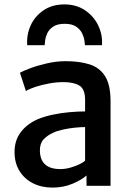

<svg xmlns="http://www.w3.org/2000/svg" viewBox="-20 -843 599 871"><path d="M218 8Q168 8 129.2 -11.8Q90.5 -31.5 68.2 -67.8Q46 -104 46 -153.5Q46 -207 74.8 -244.2Q103.5 -281.5 152 -302.5Q184 -315.5 221.5 -323.2Q259 -331 296.5 -334.2Q334 -337.5 366 -337.5L390 -307L366 -266.5Q346.5 -266.5 319.2 -263.8Q292 -261 265.5 -255.2Q239 -249.5 220.5 -240.5Q195 -229 178 -211Q161 -193 161 -161Q161 -119 184.2 -97.5Q207.5 -76 253.5 -76Q277 -76 301 -83Q325 -90 342.8 -99Q360.5 -108 366 -114.5L389 -90L372.5 -47Q350.5 -27 309 -9.5Q267.5 8 218 8ZM481.5 0H372.5V-83H366V-390Q366 -439 340.2 -454.8Q314.5 -470.5 267 -470.5Q235.5 -470.5 202 -464.2Q168.5 -458 140.5 -448.8Q112.5 -439.5 97.5 -430L70.5 -513Q82 -520 114.8 -532.5Q147.5 -545 191.2 -555.2Q235 -565.5 278 -565.5Q340.5 -565.5 386.2 -551Q432 -536.5 456.8 -497.2Q481.5 -458 481.5 -383.5ZM272.5 -823Q326 -823 365.5 -796.5Q405 -770 425.5 -727.8Q446 -685.5 442.5 -638H365.5Q365 -643.5 363 -659Q361 -674.5 352.5 -692Q344 -709.5 325.5 -722.2Q307 -735 273.5 -735Q240 -735 221.2 -722.2Q202.5 -709.5 194.5 -692Q186.5 -674.5 184.8 -659Q183 -643.5 182.5 -638H103.5Q100 -685.5 119.2 -727.8Q138.5 -770 177.8 -796.5Q217 -823 272.5 -823Z"/></svg>

Font: Tracken
Style: Regular
Weight: 400
Designer: Eben Sorkin
Foundry: Eben Sorkin
Version: Version 2.001